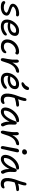

<svg xmlns="http://www.w3.org/2000/svg" viewBox="2252 -3074 834 5379"><g transform="rotate(90 2669.5 -384.0)"><path d="M176.8 10Q108.2 10 70.8 -4.9Q33.4 -19.8 19.9 -41Q6.4 -62.2 10.2 -80.4Q12.8 -95 23.6 -104.8Q34.4 -114.6 50 -114.6Q64 -114.6 71.7 -108.4Q79.4 -102.2 89.8 -93.8Q100.2 -85.4 122.1 -79.2Q144 -73 185.2 -73Q238.8 -73 277.9 -88.9Q317 -104.8 336.6 -142Q334.6 -162.2 313.4 -175.4Q292.2 -188.6 260.9 -198.8Q229.6 -209 196.5 -219.9Q163.4 -230.8 135.7 -246.7Q108 -262.6 93.5 -286.8Q79 -311 87 -347.8Q93.8 -382.8 121.3 -411.6Q148.8 -440.4 188.9 -461.1Q229 -481.8 275.5 -492.6Q322 -503.4 366 -502.6Q395.2 -502.6 411.7 -494.4Q428.2 -486.2 435 -473.6Q441.8 -461 439 -447Q436.2 -432.8 425.6 -424.2Q415 -415.6 398.2 -415.6Q392.4 -415.6 386.2 -416.3Q380 -417 371.6 -417.7Q363.2 -418.4 351.6 -418.4Q291.8 -418.4 243.1 -399Q194.4 -379.6 162.4 -338Q164.6 -318.8 185.3 -306.3Q206 -293.8 237.7 -283.4Q269.4 -273 303 -261.9Q336.6 -250.8 364.9 -234.4Q393.2 -218 408.1 -192.6Q423 -167.2 415 -129.2Q405.4 -83 370.7 -52.1Q336 -21.2 285.3 -5.6Q234.6 10 176.8 10Z M723 10Q660.8 10 619.6 -7.5Q578.4 -25 556.1 -56.5Q533.8 -88 528.6 -130.2Q523.4 -172.4 533.4 -222Q543.6 -271.4 571.4 -320.7Q599.2 -370 640.7 -410.9Q682.2 -451.8 733.4 -476.4Q784.6 -501 841.6 -501Q895.2 -501 929.4 -484.1Q963.6 -467.2 977.2 -434.1Q990.8 -401 981.2 -351Q973 -310.4 948.6 -278.5Q924.2 -246.6 887.5 -225.1Q850.8 -203.6 806.2 -192.4Q761.6 -181.2 712 -181.2Q644.4 -181.2 621.8 -197.2Q599.2 -213.2 602.6 -232.8Q604.8 -244.6 612.1 -250.5Q619.4 -256.4 633.8 -256.4Q644.6 -256.4 660.3 -252.7Q676 -249 707.2 -249Q756.6 -249 797.2 -262.9Q837.8 -276.8 864 -301.4Q890.2 -326 896.6 -358Q902.8 -388 889.6 -403Q876.4 -418 837 -418Q798.4 -418 762.5 -400.7Q726.6 -383.4 696.4 -353.2Q666.2 -323 645.3 -284.1Q624.4 -245.2 615.8 -202.2Q608.8 -166.4 615.1 -136.5Q621.4 -106.6 645.6 -88.5Q669.8 -70.4 716 -70.4Q768.2 -70.4 805.5 -83.6Q842.8 -96.8 868.7 -114.7Q894.6 -132.6 913 -145.8Q931.4 -159 944.8 -159Q962.4 -159 969.9 -146.3Q977.4 -133.6 973.2 -113.8Q968.8 -93.8 946.5 -72.4Q924.2 -51 888.8 -32.2Q853.4 -13.4 810.7 -1.7Q768 10 723 10Z M1281.4 9Q1207.2 9 1159.4 -20.5Q1111.6 -50 1093.3 -102.6Q1075 -155.2 1088.8 -224Q1101 -283.2 1132.6 -333.6Q1164.2 -384 1210.4 -421.6Q1256.6 -459.2 1311.6 -480.1Q1366.6 -501 1424.6 -501Q1450.6 -501 1470.7 -493.3Q1490.8 -485.6 1500.5 -471.5Q1510.2 -457.4 1505.4 -436.4Q1501.4 -417.4 1490.3 -406.6Q1479.2 -395.8 1464.2 -395.8Q1452.8 -395.8 1446.9 -400.1Q1441 -404.4 1434.6 -408.3Q1428.2 -412.2 1413.4 -412.2Q1356.4 -412.2 1306 -383.4Q1255.6 -354.6 1221.1 -309.1Q1186.6 -263.6 1176.4 -212Q1168.6 -170 1178.5 -139.4Q1188.4 -108.8 1214.5 -91.8Q1240.6 -74.8 1279.6 -74.8Q1324 -74.8 1350.2 -85.3Q1376.4 -95.8 1391.7 -108.8Q1407 -121.8 1417.2 -132.3Q1427.4 -142.8 1440 -142.8Q1459 -142.8 1466.3 -134Q1473.6 -125.2 1469.6 -102.8Q1462.8 -70 1435.7 -44.5Q1408.6 -19 1368.4 -5Q1328.2 9 1281.4 9Z M1646.4 12Q1633.2 12 1623.6 2.2Q1614 -7.6 1609.8 -24.2Q1605.6 -40.8 1609.4 -60.6Q1622.6 -125.8 1633.1 -189Q1643.6 -252.2 1648.6 -305.1Q1653.6 -358 1650.4 -391.8Q1648 -415.4 1648.3 -428.3Q1648.6 -441.2 1650.8 -454.4Q1654.8 -472 1666.9 -483.1Q1679 -494.2 1695.8 -494.2Q1714.6 -494.2 1725.6 -477.7Q1736.6 -461.2 1738.5 -420.8Q1740.4 -380.4 1730.7 -308.8Q1721 -237.2 1697.4 -127.8L1669.6 -153.8Q1696.8 -250.8 1734.4 -317.8Q1772 -384.8 1814.3 -425.2Q1856.6 -465.6 1899.2 -483.7Q1941.8 -501.8 1978 -501.8Q2005.4 -501.8 2013 -488.5Q2020.6 -475.2 2016.2 -456.4Q2013.8 -444 2002.8 -432Q1991.8 -420 1969.8 -416.2Q1914.8 -405.2 1874.1 -375.7Q1833.4 -346.2 1803.4 -300.9Q1773.4 -255.6 1751 -197.4Q1728.6 -139.2 1709 -70.4Q1699.4 -38 1691.3 -20.1Q1683.2 -2.2 1672.7 4.9Q1662.2 12 1646.4 12Z M2215 10Q2152.8 10 2111.6 -7.5Q2070.4 -25 2048.1 -56.5Q2025.8 -88 2020.6 -130.2Q2015.4 -172.4 2025.4 -222Q2035.6 -271.4 2063.4 -320.7Q2091.2 -370 2132.7 -410.9Q2174.2 -451.8 2225.4 -476.4Q2276.6 -501 2333.6 -501Q2387.2 -501 2421.4 -484.1Q2455.6 -467.2 2469.2 -434.1Q2482.8 -401 2473.2 -351Q2465 -310.4 2440.6 -278.5Q2416.2 -246.6 2379.5 -225.1Q2342.8 -203.6 2298.2 -192.4Q2253.6 -181.2 2204 -181.2Q2136.4 -181.2 2113.8 -197.2Q2091.2 -213.2 2094.6 -232.8Q2096.8 -244.6 2104.1 -250.5Q2111.4 -256.4 2125.8 -256.4Q2136.6 -256.4 2152.3 -252.7Q2168 -249 2199.2 -249Q2248.6 -249 2289.2 -262.9Q2329.8 -276.8 2356 -301.4Q2382.2 -326 2388.6 -358Q2394.8 -388 2381.6 -403Q2368.4 -418 2329 -418Q2290.4 -418 2254.5 -400.7Q2218.6 -383.4 2188.4 -353.2Q2158.2 -323 2137.3 -284.1Q2116.4 -245.2 2107.8 -202.2Q2100.8 -166.4 2107.1 -136.5Q2113.4 -106.6 2137.6 -88.5Q2161.8 -70.4 2208 -70.4Q2260.2 -70.4 2297.5 -83.6Q2334.8 -96.8 2360.7 -114.7Q2386.6 -132.6 2405 -145.8Q2423.4 -159 2436.8 -159Q2454.4 -159 2461.9 -146.3Q2469.4 -133.6 2465.2 -113.8Q2460.8 -93.8 2438.5 -72.4Q2416.2 -51 2380.8 -32.2Q2345.4 -13.4 2302.7 -1.7Q2260 10 2215 10ZM2322.4 -568.6Q2300 -568.6 2290.6 -577.4Q2281.2 -586.2 2283.8 -600Q2287 -614.6 2297.8 -625Q2308.6 -635.4 2331.4 -650.4Q2361.8 -670.4 2375.5 -687.5Q2389.2 -704.6 2402.8 -732.6Q2416.4 -761.4 2429.9 -771.1Q2443.4 -780.8 2459.4 -780.8Q2486.2 -780.8 2495.9 -763.7Q2505.6 -746.6 2500.8 -722.6Q2492.4 -681.8 2463 -646.5Q2433.6 -611.2 2395.7 -589.9Q2357.8 -568.6 2322.4 -568.6Z M2768.2 13Q2691 13 2651.1 -24.3Q2611.2 -61.6 2602.8 -128.5Q2594.4 -195.4 2612.4 -284Q2623.2 -337.8 2637.5 -380.9Q2651.8 -424 2666.9 -462.8Q2682 -501.6 2694.2 -541.2Q2708.8 -589.2 2715.6 -619Q2722.4 -648.8 2730 -674Q2734.4 -688.6 2743.9 -698.3Q2753.4 -708 2774 -708Q2805.6 -708 2808.2 -670.6Q2810.8 -633.2 2787.4 -557.2Q2775 -517 2763.3 -485.8Q2751.6 -454.6 2740.7 -425.5Q2729.8 -396.4 2720.2 -363.9Q2710.6 -331.4 2701.8 -288.4Q2686 -208.6 2690.4 -161.8Q2694.8 -115 2717.9 -94.8Q2741 -74.6 2781.2 -74.6Q2806 -74.6 2819.6 -79.6Q2833.2 -84.6 2843.5 -89.2Q2853.8 -93.8 2867 -93.8Q2882.2 -93.8 2888.4 -83Q2894.6 -72.2 2891.6 -56.8Q2886.2 -27.8 2853.5 -7.4Q2820.8 13 2768.2 13ZM2720.4 -375Q2692 -363.2 2679.4 -373.1Q2666.8 -383 2670.8 -402.2Q2675.2 -423 2688.8 -439Q2702.4 -455 2746 -469.6Q2785.4 -483.8 2831.5 -492.4Q2877.6 -501 2914.2 -501Q2940.6 -501 2955.8 -486.4Q2971 -471.8 2967 -452.4Q2964 -437.6 2954 -430Q2944 -422.4 2924.2 -420.4Q2880.2 -417.4 2846 -411.2Q2811.8 -405 2781.9 -396Q2752 -387 2720.4 -375Z M3108.6 10Q3063.4 10 3034.6 -12Q3005.8 -34 2995.6 -73.1Q2985.4 -112.2 2995.2 -163Q3004.4 -211 3028.9 -259.5Q3053.4 -308 3089 -351.3Q3124.6 -394.6 3168.4 -428.2Q3212.2 -461.8 3260.4 -481.1Q3308.6 -500.4 3358.4 -500.4Q3381.2 -500.4 3394 -488.1Q3406.8 -475.8 3402.2 -452Q3400 -439.8 3390.9 -431.5Q3381.8 -423.2 3365.4 -421Q3295 -410.8 3235.5 -371Q3176 -331.2 3136.3 -274.5Q3096.6 -217.8 3083.8 -155.8Q3077.8 -127.4 3077.7 -103.9Q3077.6 -80.4 3087.6 -43.4L3050 -111.8Q3068 -89.2 3082.4 -82Q3096.8 -74.8 3124 -74.8Q3187.8 -74.8 3253.8 -157.1Q3319.8 -239.4 3375.6 -396Q3383 -414.8 3395.4 -425.6Q3407.8 -436.4 3424.6 -436.4Q3448.4 -436.4 3460.8 -416.7Q3473.2 -397 3471.2 -366.8Q3467.2 -303.8 3467.6 -253.6Q3468 -203.4 3478.7 -159.2Q3489.4 -115 3515.6 -68.2Q3522 -57.8 3521.5 -45Q3521 -32.2 3514.5 -20.2Q3508 -8.2 3497.3 -0.6Q3486.6 7 3472.6 7Q3458.4 7 3449.7 1Q3441 -5 3435.4 -15.6Q3420.6 -42 3409.6 -71.1Q3398.6 -100.2 3392.5 -137.4Q3386.4 -174.6 3387.4 -225.8Q3388.4 -277 3397.4 -347.4L3432.8 -347.8Q3400.4 -248 3360.3 -179.7Q3320.2 -111.4 3276.4 -69.5Q3232.6 -27.6 3189.9 -8.8Q3147.2 10 3108.6 10Z M3677.4 12Q3664.2 12 3654.6 2.2Q3645 -7.6 3640.8 -24.2Q3636.6 -40.8 3640.4 -60.6Q3653.6 -125.8 3664.1 -189Q3674.6 -252.2 3679.6 -305.1Q3684.6 -358 3681.4 -391.8Q3679 -415.4 3679.3 -428.3Q3679.6 -441.2 3681.8 -454.4Q3685.8 -472 3697.9 -483.1Q3710 -494.2 3726.8 -494.2Q3745.6 -494.2 3756.6 -477.7Q3767.6 -461.2 3769.5 -420.8Q3771.4 -380.4 3761.7 -308.8Q3752 -237.2 3728.4 -127.8L3700.6 -153.8Q3727.8 -250.8 3765.4 -317.8Q3803 -384.8 3845.3 -425.2Q3887.6 -465.6 3930.2 -483.7Q3972.8 -501.8 4009 -501.8Q4036.4 -501.8 4044 -488.5Q4051.6 -475.2 4047.2 -456.4Q4044.8 -444 4033.8 -432Q4022.8 -420 4000.8 -416.2Q3945.8 -405.2 3905.1 -375.7Q3864.4 -346.2 3834.4 -300.9Q3804.4 -255.6 3782 -197.4Q3759.6 -139.2 3740 -70.4Q3730.4 -38 3722.3 -20.1Q3714.2 -2.2 3703.7 4.9Q3693.2 12 3677.4 12Z M4115.2 10.8Q4099.2 10.8 4088.4 0.6Q4077.6 -9.6 4073.5 -26.6Q4069.4 -43.6 4073.8 -62Q4089 -141.2 4099.6 -195.9Q4110.2 -250.6 4117.4 -291.1Q4124.6 -331.6 4131 -367Q4137.4 -402.4 4145 -442Q4148 -458.6 4157.1 -471.7Q4166.2 -484.8 4178.4 -492.5Q4190.6 -500.2 4204.8 -500.2Q4226.2 -500.2 4238.5 -484.6Q4250.8 -469 4245.8 -439Q4241 -416.8 4232.2 -375.8Q4223.4 -334.8 4212.1 -284.6Q4200.8 -234.4 4189.1 -184.3Q4177.4 -134.2 4168.1 -92.2Q4158.8 -50.2 4154 -26Q4151 -8.8 4141.1 1Q4131.2 10.8 4115.2 10.8ZM4234 -585.2Q4197.2 -585.2 4176.8 -607.4Q4156.4 -629.6 4163 -661.8Q4168.6 -688.2 4191.1 -705.2Q4213.6 -722.2 4241.4 -722.2Q4267.6 -722.2 4284 -710.2Q4300.4 -698.2 4306.2 -679.6Q4312 -661 4308 -641.2Q4304.4 -622 4286.5 -603.6Q4268.6 -585.2 4234 -585.2Z M4435.6 10Q4390.4 10 4361.6 -12Q4332.8 -34 4322.6 -73.1Q4312.4 -112.2 4322.2 -163Q4331.4 -211 4355.9 -259.5Q4380.4 -308 4416 -351.3Q4451.6 -394.6 4495.4 -428.2Q4539.2 -461.8 4587.4 -481.1Q4635.6 -500.4 4685.4 -500.4Q4708.2 -500.4 4721 -488.1Q4733.8 -475.8 4729.2 -452Q4727 -439.8 4717.9 -431.5Q4708.8 -423.2 4692.4 -421Q4622 -410.8 4562.5 -371Q4503 -331.2 4463.3 -274.5Q4423.6 -217.8 4410.8 -155.8Q4404.8 -127.4 4404.7 -103.9Q4404.6 -80.4 4414.6 -43.4L4377 -111.8Q4395 -89.2 4409.4 -82Q4423.8 -74.8 4451 -74.8Q4514.8 -74.8 4580.8 -157.1Q4646.8 -239.4 4702.6 -396Q4710 -414.8 4722.4 -425.6Q4734.8 -436.4 4751.6 -436.4Q4775.4 -436.4 4787.8 -416.7Q4800.2 -397 4798.2 -366.8Q4794.2 -303.8 4794.6 -253.6Q4795 -203.4 4805.7 -159.2Q4816.4 -115 4842.6 -68.2Q4849 -57.8 4848.5 -45Q4848 -32.2 4841.5 -20.2Q4835 -8.2 4824.3 -0.6Q4813.6 7 4799.6 7Q4785.4 7 4776.7 1Q4768 -5 4762.4 -15.6Q4747.6 -42 4736.6 -71.1Q4725.6 -100.2 4719.5 -137.4Q4713.4 -174.6 4714.4 -225.8Q4715.4 -277 4724.4 -347.4L4759.8 -347.8Q4727.4 -248 4687.3 -179.7Q4647.2 -111.4 4603.4 -69.5Q4559.6 -27.6 4516.9 -8.8Q4474.2 10 4435.6 10Z M5134.2 13Q5057 13 5017.1 -24.3Q4977.2 -61.6 4968.8 -128.5Q4960.4 -195.4 4978.4 -284Q4989.2 -337.8 5003.5 -380.9Q5017.8 -424 5032.9 -462.8Q5048 -501.6 5060.2 -541.2Q5074.8 -589.2 5081.6 -619Q5088.4 -648.8 5096 -674Q5100.4 -688.6 5109.9 -698.3Q5119.4 -708 5140 -708Q5171.6 -708 5174.2 -670.6Q5176.8 -633.2 5153.4 -557.2Q5141 -517 5129.3 -485.8Q5117.6 -454.6 5106.7 -425.5Q5095.8 -396.4 5086.2 -363.9Q5076.6 -331.4 5067.8 -288.4Q5052 -208.6 5056.4 -161.8Q5060.8 -115 5083.9 -94.8Q5107 -74.6 5147.2 -74.6Q5172 -74.6 5185.6 -79.6Q5199.2 -84.6 5209.5 -89.2Q5219.8 -93.8 5233 -93.8Q5248.2 -93.8 5254.4 -83Q5260.6 -72.2 5257.6 -56.8Q5252.2 -27.8 5219.5 -7.4Q5186.8 13 5134.2 13ZM5086.4 -375Q5058 -363.2 5045.4 -373.1Q5032.8 -383 5036.8 -402.2Q5041.2 -423 5054.8 -439Q5068.4 -455 5112 -469.6Q5151.4 -483.8 5197.5 -492.4Q5243.6 -501 5280.2 -501Q5306.6 -501 5321.8 -486.4Q5337 -471.8 5333 -452.4Q5330 -437.6 5320 -430Q5310 -422.4 5290.2 -420.4Q5246.2 -417.4 5212 -411.2Q5177.8 -405 5147.9 -396Q5118 -387 5086.4 -375Z"/></g></svg>

Font: Shantell Sans Light
Style: Italic
Weight: 300
Italic angle: -11°
Designer: Stephen Nixon, Anya Danilova, Shantell Martin
Foundry: Arrow Type
Version: Version 1.008;[ac192a2d6]